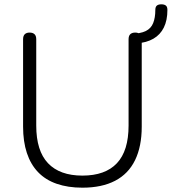

<svg xmlns="http://www.w3.org/2000/svg" viewBox="-20 -862 796 890"><path d="M362 8Q295 8 243 -10Q191 -28 156.5 -64Q122 -100 104.5 -153Q87 -206 87 -275V-680Q87 -696 95 -703.5Q103 -711 117 -711Q132 -711 140 -703.5Q148 -696 148 -680V-280Q148 -163 202.5 -105.5Q257 -48 362 -48Q468 -48 522 -105.5Q576 -163 576 -280V-680Q576 -696 584 -703.5Q592 -711 607 -711Q621 -711 629 -703.5Q637 -696 637 -680V-275Q637 -183 606 -119.5Q575 -56 513.5 -24Q452 8 362 8ZM613 -661 585 -681V-705Q631 -706 655.5 -718Q680 -730 690 -755Q700 -780 700 -816Q700 -830 707 -836Q714 -842 728 -842Q741 -842 748.5 -836.5Q756 -831 756 -816Q756 -768 739.5 -734.5Q723 -701 691 -682.5Q659 -664 613 -661Z"/></svg>

Font: Nunito ExtraLight Light
Style: Regular
Weight: 300
Version: Version 3.602